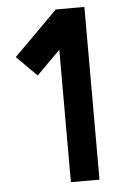

<svg xmlns="http://www.w3.org/2000/svg" viewBox="-52 -758 517 797"><g transform="rotate(-5 206.0 -360.0)"><path d="M330.1 0H210.9V-551.8L112.3 -453.1L28.3 -537.1L210.9 -719.7H330.1Z"/></g></svg>

Font: Allerta Stencil
Style: Regular
Weight: 400
Designer: Matt McInerney
Foundry: Matt McInerney
Version: Version 1.02